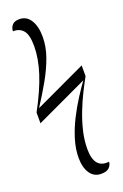

<svg xmlns="http://www.w3.org/2000/svg" viewBox="-188 -813 704 1096"><g transform="rotate(-20 164.0 -265.0)"><path d="M225 230Q182 230 158 194.5Q134 159 134 100Q134 47 151.5 -10.5Q169 -68 197 -123Q225 -178 255.5 -225.5Q286 -273 311 -307L-3 -160V-225Q58 -338 86 -425Q114 -512 114 -587Q114 -656 91 -682.5Q68 -709 29 -707Q29 -728 42.5 -744Q56 -760 86 -760Q130 -760 154 -721.5Q178 -683 178 -620Q178 -560 156 -498.5Q134 -437 98 -373.5Q62 -310 19 -244L331 -390V-325Q311 -289 288 -243Q265 -197 244.5 -144.5Q224 -92 211 -37.5Q198 17 198 70Q198 191 290 180Q289 199 274.5 214.5Q260 230 225 230Z"/></g></svg>

Font: Noto Serif Display ExtraCondensed
Style: Regular
Weight: 400
Width: 2
Designer: Monotype Design Team
Foundry: Monotype Imaging Inc.
Version: Version 2.009